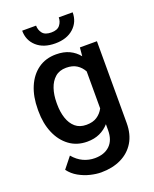

<svg xmlns="http://www.w3.org/2000/svg" viewBox="-170 -832 908 1134"><g transform="rotate(-20 283.5 -265.0)"><path d="M40 -258.3V-268.6Q40 -349.1 65.7 -409.7Q91.3 -470.2 138.7 -504.2Q186 -538.1 251.5 -538.1Q299.8 -538.1 334.7 -521.5Q369.6 -504.9 394 -474.6L398.9 -528.3H505.9V-14.6Q505.9 56.6 475.6 106.4Q445.3 156.2 391.1 182.4Q336.9 208.5 265.6 208.5Q235.4 208.5 198.5 199.7Q161.6 190.9 127.2 171.6Q92.8 152.3 69.8 121.1L125 51.8Q153.3 85.4 187.5 101.1Q221.7 116.7 259.3 116.7Q319.3 116.7 353.8 83.5Q388.2 50.3 388.2 -12.2V-49.8Q363.3 -21.5 329.3 -5.9Q295.4 9.8 250.5 9.8Q186 9.8 138.7 -25.1Q91.3 -60.1 65.7 -120.6Q40 -181.2 40 -258.3ZM157.7 -268.6V-258.3Q157.7 -210.4 170.7 -171.1Q183.6 -131.8 210.4 -108.6Q237.3 -85.4 279.8 -85.4Q320.8 -85.4 346.9 -102.8Q373 -120.1 388.2 -148.9V-381.3Q373 -409.7 346.9 -426.5Q320.8 -443.4 280.8 -443.4Q238.3 -443.4 211.2 -419.7Q184.1 -396 170.9 -356.4Q157.7 -316.9 157.7 -268.6ZM342.3 -737.8H429.7Q429.7 -677.2 387 -638.7Q344.2 -600.1 271.5 -600.1Q197.8 -600.1 155 -638.7Q112.3 -677.2 112.3 -737.8H199.7Q199.7 -710.9 215.8 -689.9Q231.9 -668.9 271.5 -668.9Q309.6 -668.9 325.9 -689.9Q342.3 -710.9 342.3 -737.8Z"/></g></svg>

Font: Vazirmatn RD FD Medium
Style: Regular
Weight: 500
Designer: Saber Rastikerdar
Foundry: Saber Rastikerdar
Version: Version 33.003